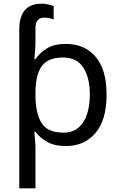

<svg xmlns="http://www.w3.org/2000/svg" viewBox="-20 -785 655 1045"><path d="M207 -765Q226 -765 244 -760.5Q262 -756 272 -752V-679Q265 -682 250.5 -685.5Q236 -689 220 -689Q198 -689 185.5 -675.5Q173 -662 173 -631V-551Q173 -532 170.5 -506Q168 -480 167 -463H173Q197 -498 236 -522Q275 -546 340 -546Q439 -546 499.5 -477Q560 -408 560 -269Q560 -132 499.5 -61Q439 10 339 10Q277 10 236.5 -13Q196 -36 173 -68H167Q168 -51 170.5 -25Q173 1 173 20V240H85V-625Q85 -765 207 -765ZM324 -472Q242 -472 208 -426Q174 -380 173 -286V-269Q173 -170 205.5 -116.5Q238 -63 326 -63Q374 -63 406 -89.5Q438 -116 453.5 -163Q469 -210 469 -270Q469 -362 433.5 -417Q398 -472 324 -472Z"/></svg>

Font: Noto Sans
Style: Regular
Weight: 400
Designer: Monotype Design Team
Foundry: Monotype Imaging Inc.
Version: Version 1.902